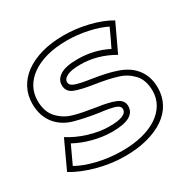

<svg xmlns="http://www.w3.org/2000/svg" viewBox="-137 -680 805 822"><g transform="rotate(-30 265.5 -269.0)"><path d="M66 -181Q106 -155 158.5 -139Q211 -123 259 -123Q345 -123 345 -159Q345 -175 321 -182.5Q297 -190 246 -196Q214 -201 187 -206.5Q160 -212 135 -219Q112 -225 91 -237.5Q70 -250 54 -269Q38 -288 29 -313.5Q20 -339 20 -372Q20 -413 38 -447.5Q56 -482 89.5 -506.5Q123 -531 171.5 -545Q220 -559 282 -559Q341 -559 401.5 -544.5Q462 -530 506 -504L443 -370Q365 -415 282 -415Q237 -415 216 -404.5Q195 -394 195 -378Q195 -361 219 -353Q243 -345 297 -337Q329 -332 356.5 -326Q384 -320 407 -312Q429 -305 449.5 -293Q470 -281 486 -262.5Q502 -244 511 -219.5Q520 -195 520 -163Q520 -122 502 -88Q484 -54 449.5 -30Q415 -6 365.5 7.5Q316 21 253 21Q218 21 183 16Q148 11 115.5 2Q83 -7 54 -19Q25 -31 3 -45ZM37 -55Q75 -33 133.5 -19Q192 -5 253 -5Q310 -5 354.5 -16.5Q399 -28 430 -49Q461 -70 477.5 -99Q494 -128 494 -163Q494 -217 465.5 -247Q437 -277 399 -288Q359 -301 293 -311Q227 -321 198 -333.5Q169 -346 169 -378Q169 -406 196.5 -423.5Q224 -441 282 -441Q363 -441 431 -406Q442 -429 451.5 -448.5Q461 -468 472 -493Q436 -511 385 -522Q334 -533 282 -533Q226 -533 182.5 -521Q139 -509 108.5 -487.5Q78 -466 62 -436.5Q46 -407 46 -372Q46 -317 75 -286Q104 -255 143 -244Q162 -238 190 -232.5Q218 -227 250 -222Q308 -214 339.5 -201Q371 -188 371 -159Q371 -97 259 -97Q212 -97 164 -109.5Q116 -122 78 -143Z"/></g></svg>

Font: CMG Sans Outline
Style: Outline
Weight: 700
Designer: Julieta Ulanovsky
Foundry: Julieta Ulanovsky
Version: Version 7.200